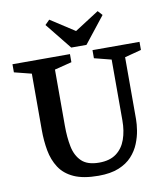

<svg xmlns="http://www.w3.org/2000/svg" viewBox="-88 -874 835 957"><g transform="rotate(-10 329.0 -395.5)"><path d="M334 9Q257 9 209.5 -12.5Q162 -34 137 -72.5Q112 -111 103 -160.5Q94 -210 94 -265V-550L7 -572V-613H298V-572L211 -550V-265Q211 -207 220.5 -159.5Q230 -112 259.5 -83.5Q289 -55 348 -55Q402 -55 435 -79.5Q468 -104 483 -146.5Q498 -189 498 -242V-550L412 -572V-613H650V-572L566 -550V-236Q566 -212 561 -180Q556 -148 542.5 -114.5Q529 -81 503.5 -53Q478 -25 436.5 -8Q395 9 334 9ZM310 -644 203 -777 226 -800 348 -721 471 -800 492 -777 387 -644Z"/></g></svg>

Font: Manuale SemiBold
Style: Regular
Weight: 600
Version: Version 1.002